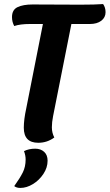

<svg xmlns="http://www.w3.org/2000/svg" viewBox="-20 -682 539 944"><path d="M499 -622Q499 -596 478 -580Q457 -564 422 -564H331L241 -111Q235 -81 235 -56Q235 -29 247 -6Q212 20 168 20Q97 20 97 -54Q97 -94 109 -149L191 -564H127Q79 -564 50 -554Q39 -574 39 -598Q39 -634 66.5 -647Q94 -660 140 -660L375 -659Q448 -659 487 -662Q499 -645 499 -622ZM80 242Q61 242 50 233Q78 194 92 166Q106 138 106 102Q106 82 98 61Q122 49 153 49Q180 49 197 64.5Q214 80 214 108Q214 142 193.5 173Q173 204 142 223Q111 242 80 242Z"/></svg>

Font: Sansita Medium Italic
Style: Regular
Weight: 500
Italic angle: -11°
Designer: Pablo Cosgaya
Foundry: Omnibus-Type
Version: Version 1.006